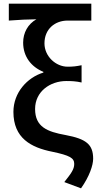

<svg xmlns="http://www.w3.org/2000/svg" viewBox="-20 -817 538 1045"><path d="M421 208C467 143 487 82 487 47C487 -31 449 -61 337 -82C237 -100 171 -126 171 -224C171 -319 253 -376 341 -376C370 -376 393 -375 424 -368V-462C394 -456 378 -454 348 -454C284 -454 222 -510 222 -581C222 -659 279 -705 348 -705H477V-797H28V-705C94 -710 123 -711 178 -712C132 -686 106 -639 106 -585C106 -509 150 -453 216 -426V-422C128 -395 53 -313 53 -208C53 -65 149 -14 265 9C360 29 384 43 384 75C384 105 367 127 330 174Z"/></svg>

Font: Source Han Sans JP Medium
Style: Regular
Weight: 500
Designer: Ryoko NISHIZUKA 西塚涼子 (kana, bopomofo & ideographs); Paul D. Hunt (Latin, Greek & Cyrillic); Sandoll Communications 산돌커뮤니
Foundry: Adobe
Version: Version 2.002;hotconv 1.0.116;makeotfexe 2.5.65601